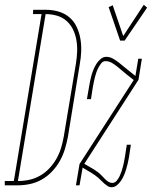

<svg xmlns="http://www.w3.org/2000/svg" viewBox="-87 -776 636 804"><path d="M-67 0V-18H-29L87 -717H51L52 -735H106Q133 -735 158.5 -727.5Q184 -720 203.5 -703.5Q223 -687 234 -663.5Q245 -640 249.5 -614.5Q254 -589 253 -561.5Q252 -534 247 -507L197 -201Q192 -176 184.5 -151Q177 -126 163.5 -102Q150 -78 131 -58Q112 -38 88.5 -24.5Q65 -11 39 -5.5Q13 0 -12 0ZM-12 -18Q12 -18 35.5 -23Q59 -28 81 -40.5Q103 -53 120.5 -72Q138 -91 150 -112.5Q162 -134 169 -157.5Q176 -181 180 -204L231 -510Q235 -535 236 -559.5Q237 -584 233 -607.5Q229 -631 219 -652Q209 -673 191.5 -688.5Q174 -704 151 -710.5Q128 -717 104 -717ZM435 -606H416L368 -746L385 -754L429 -625L515 -756L529 -744ZM380 8Q371 8 363.5 3Q356 -2 349.5 -7.5Q343 -13 337 -19.5Q331 -26 324.5 -31.5Q318 -37 311 -42Q304 -47 296 -52L259 -74L246 0H231L246 -89L473 -441L445 -463Q434 -472 424 -480.5Q414 -489 403.5 -497.5Q393 -506 381 -513Q369 -520 355 -520Q344 -520 337 -511Q330 -502 325 -492.5Q320 -483 316.5 -473Q313 -463 310.5 -453Q308 -443 306 -433Q304 -423 302 -413L294 -361H277L286 -413Q288 -425 290.5 -437.5Q293 -450 296.5 -462Q300 -474 305 -486Q310 -498 317 -509Q324 -520 334.5 -529Q345 -538 358 -538Q373 -538 386 -530.5Q399 -523 410 -514.5Q421 -506 432 -496.5Q443 -487 455 -478L480 -458L492 -530H507L493 -442L266 -90L304 -68Q311 -63 318 -58.5Q325 -54 331 -48.5Q337 -43 342.5 -37Q348 -31 354 -25Q360 -19 367.5 -14.5Q375 -10 383 -10Q394 -10 401.5 -19Q409 -28 413.5 -37.5Q418 -47 421.5 -57Q425 -67 427.5 -77Q430 -87 432 -97Q434 -107 436 -118L444 -170H461L453 -117Q451 -105 448 -92.5Q445 -80 441.5 -68Q438 -56 433 -44Q428 -32 421 -21Q414 -10 403.5 -1Q393 8 380 8Z"/></svg>

Font: Iosevka Slab Thin
Style: Italic
Weight: 100
Italic angle: -9°
Monospace: yes
Designer: Belleve Invis
Foundry: Belleve Invis
Version: Version 11.1.1; ttfautohint (v1.8.3)